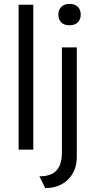

<svg xmlns="http://www.w3.org/2000/svg" viewBox="-20 -764 487 980"><path d="M75 0V-740H150V0ZM335 -635Q307 -635 292.5 -649.5Q278 -664 278 -689Q278 -714 293 -729Q308 -744 335 -744Q362 -744 377 -729.5Q392 -715 392 -689Q392 -665 377 -650Q362 -635 335 -635ZM211 196 181 136Q242 136 269 105.5Q296 75 296 14V-522H372V36Q372 108 327.5 152Q283 196 211 196Z"/></svg>

Font: Lexend Light
Style: Regular
Weight: 300
Designer: Bonnie Shaver-Troup, Thomas Jockin
Foundry: Lexend
Version: Version 1.007; ttfautohint (v1.8.3)